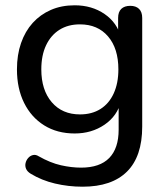

<svg xmlns="http://www.w3.org/2000/svg" viewBox="-20 -516 630 725"><path d="M292 189Q238 189 187.5 177Q137 165 96 140Q83 132 78.5 121.5Q74 111 76.5 100Q79 89 86.5 80.5Q94 72 104.5 69.5Q115 67 126 74Q170 99 210 108Q250 117 286 117Q357 117 392.5 80.5Q428 44 428 -26V-134H437Q423 -78 374.5 -45Q326 -12 262 -12Q196 -12 147 -42.5Q98 -73 71 -127.5Q44 -182 44 -254Q44 -309 59.5 -353.5Q75 -398 103.5 -429.5Q132 -461 172 -478.5Q212 -496 262 -496Q327 -496 375 -463Q423 -430 437 -374L426 -360V-448Q426 -471 438 -482.5Q450 -494 472 -494Q493 -494 505 -482.5Q517 -471 517 -448V-38Q517 75 459.5 132Q402 189 292 189ZM282 -84Q327 -84 359.5 -104.5Q392 -125 409.5 -163.5Q427 -202 427 -254Q427 -333 388 -378.5Q349 -424 282 -424Q237 -424 204.5 -403.5Q172 -383 154 -345Q136 -307 136 -254Q136 -176 175.5 -130Q215 -84 282 -84Z"/></svg>

Font: Nunito Medium
Style: Regular
Weight: 500
Designer: Vernon Adams
Foundry: Vernon Adams
Version: Version 3.601